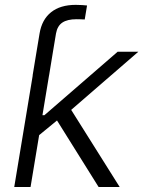

<svg xmlns="http://www.w3.org/2000/svg" viewBox="-20 -750 575 770"><path d="M110.8 -447.3 126.5 -542.5 138.7 -615.7Q147.9 -671.4 184.8 -700.9Q221.7 -730.5 283.7 -730.5Q296.9 -730.5 309.1 -729.7Q321.3 -729 329.1 -728L319.8 -671.9Q311.5 -672.4 302.7 -672.6Q293.9 -672.9 287.1 -672.9Q250 -672.9 230 -659.4Q210 -646 204.6 -615.7L192.4 -542.5L176.8 -447.3ZM130.9 -203.1 145 -288.1H158.2L451.7 -542.5H534.7L243.2 -290L235.8 -289.1ZM37.1 0 127 -542.5H192.4L102.5 0ZM375.5 0 202.1 -277.3 256.8 -323.2 460 0Z"/></svg>

Font: Inter 16pt Light
Style: Italic
Weight: 300
Italic angle: -9.3988°
Version: Version 4.001;git-66647c0bb